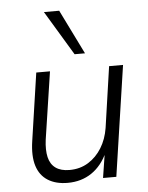

<svg xmlns="http://www.w3.org/2000/svg" viewBox="-54 -811 666 864"><g transform="rotate(-5 278.5 -379.5)"><path d="M217 8Q164 8 128 -14.5Q92 -37 78 -81.5Q64 -126 74 -193L119 -499H181L135 -194Q129 -148 136.5 -115.5Q144 -83 167.5 -66Q191 -49 230 -49Q278 -49 315 -72Q352 -95 376 -134Q400 -173 408 -223L448 -499H511L437 0H377L395 -115H399Q372 -55 325.5 -23.5Q279 8 217 8ZM298 -566 177 -767H246L345 -566Z"/></g></svg>

Font: Nunitoga
Style: Light Italic
Weight: 300
Italic angle: -9°
Designer: Vernon Adams
Foundry: Vernon Adams
Version: Version 1.0